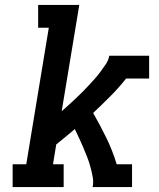

<svg xmlns="http://www.w3.org/2000/svg" viewBox="-20 -755 640 775"><path d="M31 0V-92H86L177 -643H134V-735H300L229 -306Q243 -318 257 -331Q271 -344 284.5 -356.5Q298 -369 311.5 -382.5Q325 -396 337.5 -409.5Q350 -423 362.5 -437Q375 -451 386 -466Q397 -481 407.5 -496.5Q418 -512 421 -530H582V-438H489Q459 -400 425 -366Q391 -332 356 -299Q384 -250 409 -199Q434 -148 451 -92H513V0H354Q358 -21 354 -42Q350 -63 344.5 -83Q339 -103 331.5 -122Q324 -141 316 -160Q308 -179 299.5 -197Q291 -215 282 -234Q263 -218 244.5 -202.5Q226 -187 207 -172L194 -92H237V0Z"/></svg>

Font: Iosevka Curly Slab SmBdExObl
Style: Regular
Weight: 600
Width: 7
Italic angle: -9°
Monospace: yes
Designer: Belleve Invis
Foundry: Belleve Invis
Version: Version 11.1.0; ttfautohint (v1.8.3)